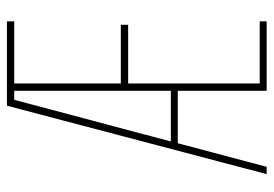

<svg xmlns="http://www.w3.org/2000/svg" viewBox="-135 -635 770 540"><g transform="rotate(-90 250.0 -365.0)"><path d="M264.6 -269.5V-710H239.3L122.1 -269.5ZM264.6 -250H117.2L50.8 0H30.3L222.7 -730.5H460V-710H285.2V-410.2H450.2V-389.6H285.2V-19.5H460V0H264.6Z"/></g></svg>

Font: Mgen+ 1mn thin
Style: Regular
Weight: 100
Designer: [Source Han Sans]
Ryoko NISHIZUKA  (kana & ideographs); Paul D. Hunt (Latin, Greek & Cyrillic); Wenlong ZHANG  (bopomofo
Version: Version 1.059.20150602